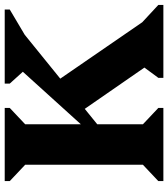

<svg xmlns="http://www.w3.org/2000/svg" viewBox="32 -762 730 835"><g transform="rotate(-90 397.5 -345.0)"><path d="M203 -230 209 -287 562 -677 555 -553 451 -668V-690H773V-668L611 -572L746 -670ZM27 0V-22L98 -89V-601L27 -668V-690H345V-668L274 -601V-89L345 -22V0ZM476 0V-22L549 -121L568 -14L323 -368L459 -468L772 -13L668 -138L793 -22V0Z"/></g></svg>

Font: Platypi Light
Style: Bold
Weight: 700
Version: Version 1.200